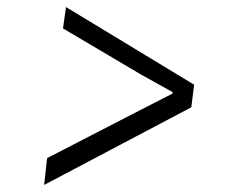

<svg xmlns="http://www.w3.org/2000/svg" viewBox="-20 -629 640 544"><path d="M105 -105 113.5 -181 364.5 -310.5 469 -364V-368L377.5 -419L158.5 -548.5L167 -609L530 -389L522 -325Z"/></svg>

Font: Spline Sans Mono Light
Style: Italic
Weight: 300
Italic angle: -4°
Monospace: yes
Version: Version 1.004